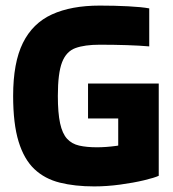

<svg xmlns="http://www.w3.org/2000/svg" viewBox="-20 -657 618 687"><path d="M403 -28V-318H548V-28ZM512 -164 548 -28Q533 -21 495.5 -12Q458 -3 410 3.5Q362 10 317 10Q248 10 194 -3.5Q140 -17 103 -52Q66 -87 46.5 -150.5Q27 -214 27 -314Q27 -433 62 -503.5Q97 -574 166 -605.5Q235 -637 337 -637Q390 -637 438.5 -634.5Q487 -632 514 -627V-491Q480 -494 434 -495.5Q388 -497 337 -497Q283 -497 250 -485Q217 -473 202 -434Q187 -395 187 -314Q187 -253 195 -216Q203 -179 220 -160.5Q237 -142 263.5 -136Q290 -130 327 -130Q359 -130 396 -135Q433 -140 465 -148Q497 -156 512 -164ZM295 -233V-358H548V-233Z"/></svg>

Font: Blinker
Style: Regular
Weight: 400
Designer: Juergen Huber
Foundry: supertype
Version: 1.017